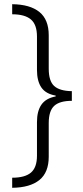

<svg xmlns="http://www.w3.org/2000/svg" viewBox="-20 -735 397 914"><path d="M38 111Q99 111 127.5 86.5Q156 62 156 6V-154Q156 -206 177 -236.5Q198 -267 245 -276V-280Q198 -288 177 -318.5Q156 -349 156 -402V-561Q156 -618 127 -642.5Q98 -667 38 -667V-715Q123 -714 167.5 -678Q212 -642 212 -567V-408Q212 -349 238 -325.5Q264 -302 322 -301V-255Q264 -255 238 -231Q212 -207 212 -149V11Q212 86 167.5 122Q123 158 38 159Z"/></svg>

Font: Noto Sans Thai Looped SemiCondensed Light
Style: Regular
Weight: 300
Width: 4
Designer: Sasikarn Vongin, Ben Mitchell
Foundry: The Fontpad Ltd
Version: Version 1.001; ttfautohint (v1.8.4.7-5d5b)